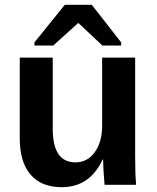

<svg xmlns="http://www.w3.org/2000/svg" viewBox="-20 -767 651 797"><path d="M62 -528H199V-232Q199 -93 293 -93Q343 -93 373.5 -135.5Q404 -178 404 -245V-528H541V-118Q541 -45 545 0H414Q408 -70 408 -105H406Q353 10 236 10Q152 10 107 -42Q62 -94 62 -193ZM361 -747 483 -591V-578H405L306 -671H304L201 -578H123V-591L249 -747Z"/></svg>

Font: Libra Sans
Style: Bold
Weight: 700
Foundry: Context Ltd
Version: Version 1.000